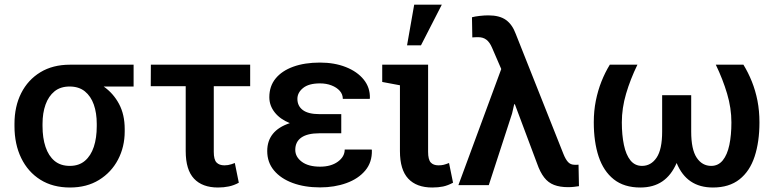

<svg xmlns="http://www.w3.org/2000/svg" viewBox="-20 -812 3396 842"><path d="M287.1 10.3Q211.4 10.3 157 -23.9Q102.5 -58.1 73 -118.9Q43.5 -179.7 43.5 -258.8V-269Q43.5 -345.2 73 -403.6Q102.5 -461.9 157 -495.1Q211.4 -528.3 287.1 -528.3H565.9V-432.6H434.6Q477.1 -402.8 502 -356.2Q526.9 -309.6 526.9 -246.1V-235.8Q526.9 -168 497.6 -112.1Q468.3 -56.2 414.3 -22.9Q360.4 10.3 287.1 10.3ZM286.1 -84.5Q326.2 -84.5 352.3 -106.7Q378.4 -128.9 391.4 -168Q404.3 -207 404.3 -258.8V-269Q404.3 -316.4 391.4 -353.3Q378.4 -390.1 352.1 -411.4Q325.7 -432.6 285.2 -432.6Q245.1 -432.6 219 -411.4Q192.9 -390.1 179.7 -353.3Q166.5 -316.4 166.5 -269V-258.8Q166.5 -207 179.7 -167.7Q192.9 -128.4 219.2 -106.4Q245.6 -84.5 286.1 -84.5Z M936 10.3Q867.2 10.3 830.8 -28.6Q794.4 -67.4 794.4 -149.4V-434.1H641.1L641.6 -528.3H1077.1V-434.1H917.5V-146Q917.5 -112.3 929.4 -99.6Q941.4 -86.9 964.4 -86.9Q972.2 -86.9 979.7 -88.1Q987.3 -89.4 994.9 -91.8Q1002.4 -94.2 1009.8 -97.2L1027.3 -10.7Q1005.9 1 983.6 5.6Q961.4 10.3 936 10.3Z M1383.8 9.8Q1315.9 9.8 1263.7 -9.5Q1211.4 -28.8 1181.6 -64.5Q1151.9 -100.1 1151.9 -149.4Q1151.9 -239.3 1251 -272Q1208.5 -289.1 1184.8 -319.1Q1161.1 -349.1 1161.1 -385.7Q1161.1 -434.1 1188.7 -467.8Q1216.3 -501.5 1266.1 -519.5Q1315.9 -537.6 1383.3 -537.6Q1446.8 -537.6 1496.8 -517.8Q1546.9 -498 1575.2 -462.9Q1603.5 -427.7 1602.1 -381.3L1601.1 -378.4H1483.4Q1483.4 -398.4 1470 -413.6Q1456.5 -428.7 1433.8 -437.5Q1411.1 -446.3 1383.3 -446.3Q1334 -446.3 1309.1 -426Q1284.2 -405.8 1284.2 -378.4Q1284.2 -347.2 1308.1 -329.3Q1332 -311.5 1380.4 -311.5H1476.6V-227.5H1380.4Q1328.6 -227.5 1301.8 -209Q1274.9 -190.4 1274.9 -154.8Q1274.9 -124 1303.7 -102.5Q1332.5 -81.1 1383.8 -81.1Q1431.6 -81.1 1461.7 -103Q1491.7 -125 1491.7 -156.2H1609.9L1610.8 -153.3Q1612.3 -100.6 1581.8 -64.2Q1551.3 -27.8 1499 -9Q1446.8 9.8 1383.8 9.8Z M1875.5 10.3Q1806.6 10.3 1770.3 -28.6Q1733.9 -67.4 1733.9 -149.4V-438L1656.2 -452.6V-528.3H1857.4V-146Q1857.4 -112.3 1868.9 -99.6Q1880.4 -86.9 1902.8 -86.9Q1916.5 -86.9 1926 -89.4Q1935.5 -91.8 1949.2 -97.2L1966.8 -10.7Q1943.8 1.5 1923.1 5.9Q1902.3 10.3 1875.5 10.3ZM1765.1 -613.3 1796.4 -791.5H1917.5L1826.2 -613.3Z M2471.7 8.8Q2435.5 8.8 2409.9 -1Q2384.3 -10.7 2366.5 -33.7Q2348.6 -56.6 2335 -95.7L2237.8 -355L2234.9 -354.5L2225.6 -314L2123.5 0H1990.2L2178.2 -509.3L2137.7 -603Q2127.4 -627 2113 -637.9Q2098.6 -648.9 2077.6 -648.9Q2070.8 -648.9 2064.2 -648.7Q2057.6 -648.4 2051.3 -647.9L2049.8 -736.3Q2061.5 -739.7 2083 -742.2Q2104.5 -744.6 2121.6 -744.6Q2170.9 -744.6 2198.7 -724.6Q2226.6 -704.6 2241.7 -663.6L2450.7 -137.2Q2460.4 -112.8 2471.4 -101.1Q2482.4 -89.4 2500 -89.4Q2505.9 -89.4 2509.5 -89.4Q2513.2 -89.4 2517.1 -89.8L2519 4.4Q2509.8 5.9 2497.6 7.3Q2485.4 8.8 2471.7 8.8Z M2788.1 10.3Q2716.8 10.3 2671.6 -25.6Q2626.5 -61.5 2605.2 -125.7Q2584 -189.9 2584 -275.4Q2584 -325.7 2593 -370.6Q2602.1 -415.5 2617.7 -454.8Q2633.3 -494.1 2654.3 -528.3H2775.4Q2744.1 -463.9 2725.6 -400.9Q2707 -337.9 2707 -275.4Q2707 -219.7 2716.1 -176.5Q2725.1 -133.3 2744.6 -108.9Q2764.2 -84.5 2795.4 -84.5Q2835 -84.5 2859.4 -120.6Q2883.8 -156.7 2883.8 -234.9V-394.5H3011.2V-234.9Q3011.2 -156.7 3035.2 -120.6Q3059.1 -84.5 3099.1 -84.5Q3129.9 -84.5 3149.7 -108.9Q3169.4 -133.3 3178.5 -176.3Q3187.5 -219.2 3187.5 -275.4Q3187.5 -337.9 3168.7 -401.1Q3149.9 -464.4 3119.1 -528.3H3240.2Q3261.2 -494.1 3277.1 -454.6Q3293 -415 3301.8 -370.4Q3310.5 -325.7 3310.5 -275.4Q3310.5 -189.9 3289.3 -125.5Q3268.1 -61 3222.9 -25.4Q3177.7 10.3 3106.4 10.3Q3048.8 10.3 3009.3 -16.4Q2969.7 -43 2947.3 -97.2Q2923.8 -43 2884.5 -16.4Q2845.2 10.3 2788.1 10.3Z"/></svg>

Font: Roboto Slab LO Medium
Style: Regular
Weight: 500
Designer: Google
Version: Version 2.000